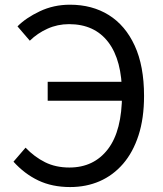

<svg xmlns="http://www.w3.org/2000/svg" viewBox="-20 -766 678 800"><path d="M272.2 13.4Q197.3 13.4 139.6 -14.1Q81.9 -41.6 36.2 -92.3L86.5 -150.7Q124 -111.7 168.1 -89.9Q212.2 -68 269.2 -68Q371 -68 429.7 -144.6Q488.4 -221.2 488.4 -373.2Q488.4 -515.3 431.2 -590.3Q374 -665.4 267.6 -665.4Q219.9 -665.4 178.1 -646.5Q136.2 -627.7 104.2 -596.4L52.9 -656.1Q87.8 -691.5 145.7 -718.9Q203.6 -746.4 271.5 -746.4Q364.1 -746.4 433.3 -703.3Q502.4 -660.2 541.3 -575.7Q580.2 -491.2 580.2 -366.2Q580.2 -272.9 557.2 -202.1Q534.2 -131.3 492.7 -83.3Q451.1 -35.3 395.1 -10.9Q339.1 13.4 272.2 13.4ZM178.7 -346.4V-425.1H535V-346.4Z"/></svg>

Font: Noto Sans TC
Style: Regular
Weight: 100
Designer: Ryoko NISHIZUKA 西塚涼子 (kana, bopomofo & ideographs); Paul D. Hunt (Latin, Greek & Cyrillic); Sandoll Communications 산돌커뮤니
Foundry: Adobe
Version: Version 2.004;hotconv 1.0.118;makeotfexe 2.5.65603